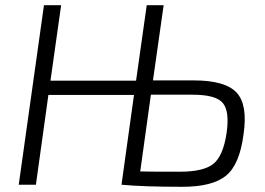

<svg xmlns="http://www.w3.org/2000/svg" viewBox="-20 -710 1018 738"><path d="M568 -401H724Q846 -401 889.5 -354Q933 -307 916 -193Q901 -77 848.5 -34.5Q796 8 681 8Q530 8 447 0L495 -345H166L118 0H52L149 -690H215L174 -400H503L544 -690H609ZM560 -346 519 -51Q557 -50 672 -50Q763 -50 800.5 -80.5Q838 -111 851 -199Q863 -282 836.5 -314Q810 -346 720 -346Z"/></svg>

Font: Exo 2.0 Light
Style: Italic
Weight: 300
Italic angle: -8°
Designer: Natanael Gama
Version: Version 1.001;PS 001.001;hotconv 1.0.70;makeotf.lib2.5.58329